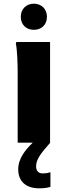

<svg xmlns="http://www.w3.org/2000/svg" viewBox="-20 -775 369 1043"><path d="M164 -613C204 -613 235 -639 235 -684C235 -727 204 -755 164 -755C124 -755 93 -727 93 -684C93 -639 124 -613 164 -613ZM251 161C237 166 225 167 211 167C187 167 176 150 176 129C176 90 203 57 253 0H252V-547H69L66 -539C74 -503 76 -420 76 -380V0H158C120 37 79 84 79 145C79 212 123 248 192 248C214 248 237 246 254 240V161Z"/></svg>

Font: Kufam Arabic Latin Roman Bold
Style: Regular
Weight: 700
Designer: Wael Morcos & Artur Schmal
Version: Version 1.200;PS 001.200;hotconv 1.0.88;makeotf.lib2.5.64775